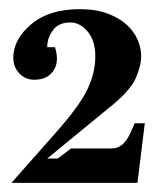

<svg xmlns="http://www.w3.org/2000/svg" viewBox="-20 -724 353 419"><path d="M83 -378H106L135 -400H223Q237 -400 247 -408.5Q257 -417 265 -435L274 -455H296L280 -325H5L104 -437Q155 -495 171.5 -530.5Q188 -566 188 -601Q188 -635 171.5 -655Q155 -675 133 -675Q108 -675 95.5 -658Q83 -641 83 -621H100Q110 -589 96.5 -569.5Q83 -550 55 -550Q35 -550 22 -564Q9 -578 9 -598Q9 -638 48 -671Q87 -704 154 -704Q189 -704 214.5 -694.5Q240 -685 256 -670.5Q272 -656 280 -638Q288 -620 288 -602Q288 -580 276.5 -554Q265 -528 228 -497Z"/></svg>

Font: Redaction
Style: Bold
Weight: 700
Designer: Jeremy Mickel / Forest Young
Foundry: MCKL
Version: Version 2.001; Redaction Bold